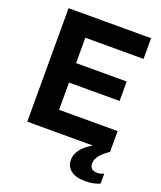

<svg xmlns="http://www.w3.org/2000/svg" viewBox="-168 -835 973 1159"><g transform="rotate(20 318.0 -255.5)"><path d="M69 0V-729H599V-596H225V-433H550V-308H225V-133H601V-1L602 0Q523 52 523 102Q523 146 571 146Q591 146 613 136V200Q574 218 518 218Q460 218 427.5 193.5Q395 169 395 126Q395 56 490 0Z"/></g></svg>

Font: Mona Sans
Style: Bold
Weight: 700
Designer: Deni Anggara
Foundry: GitHub
Version: Version 2.000;Glyphs 3.2.3 (3260)